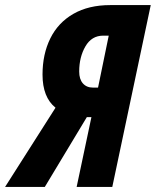

<svg xmlns="http://www.w3.org/2000/svg" viewBox="-83 -734 612 754"><path d="M135 -311Q84 -352 84 -441Q84 -521 114.5 -583Q145 -645 205 -679.5Q265 -714 350 -714H509L358 0H218L276 -274H258L93 0H-63ZM302 -390 344 -594H322Q277 -594 252.5 -552Q228 -510 228 -453Q228 -423 242.5 -406.5Q257 -390 282 -390Z"/></svg>

Font: Noto Sans Display Ex Bold Cond
Style: Italic
Weight: 800
Width: 3
Italic angle: -12°
Designer: Monotype Design team
Foundry: Monotype Imaging Inc.
Version: Version 1.000